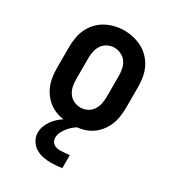

<svg xmlns="http://www.w3.org/2000/svg" viewBox="-183 -633 865 958"><g transform="rotate(30 250.0 -153.5)"><path d="M250 8Q223 8 195.5 3Q168 -2 144 -15Q120 -28 101.5 -48.5Q83 -69 71.5 -93.5Q60 -118 55.5 -145.5Q51 -173 51 -200V-320Q51 -347 55.5 -374.5Q60 -402 71.5 -426.5Q83 -451 102 -471.5Q121 -492 145 -505Q169 -518 196 -524.5Q223 -531 250 -531Q277 -531 304 -524.5Q331 -518 355 -505Q379 -492 398 -471.5Q417 -451 428.5 -426.5Q440 -402 444.5 -374.5Q449 -347 449 -320V-200Q449 -173 444.5 -145.5Q440 -118 428.5 -93.5Q417 -69 398.5 -48.5Q380 -28 356 -15Q332 -2 304.5 3Q277 8 250 8ZM250 -88Q270 -88 288.5 -97Q307 -106 318.5 -123Q330 -140 334 -160Q338 -180 338 -200V-320Q338 -340 334 -360.5Q330 -381 318.5 -397.5Q307 -414 288 -423Q269 -432 249 -432Q229 -432 210.5 -422.5Q192 -413 181 -396.5Q170 -380 166 -360Q162 -340 162 -320V-200Q162 -180 166 -160Q170 -140 181.5 -123Q193 -106 211.5 -97Q230 -88 250 -88ZM261 224Q238 224 215 219.5Q192 215 172.5 202.5Q153 190 141 169.5Q129 149 129 126Q129 107 136 88.5Q143 70 154 54.5Q165 39 179.5 26Q194 13 210 3L214 0H297Q282 7 268.5 18Q255 29 244 42.5Q233 56 225 71.5Q217 87 217 105Q217 114 221.5 123.5Q226 133 234 138.5Q242 144 251.5 146Q261 148 271 148Q284 148 297.5 146.5Q311 145 324 144V219Q308 221 292 222.5Q276 224 261 224Z"/></g></svg>

Font: Iosevka SS08 Regular
Style: Bold
Weight: 700
Monospace: yes
Designer: Belleve Invis
Foundry: Belleve Invis
Version: Version 16.3.4; ttfautohint (v1.8.4)